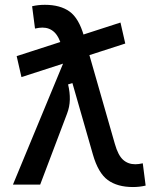

<svg xmlns="http://www.w3.org/2000/svg" viewBox="-20 -752 626 782"><path d="M67.4 -438 47.9 -523.4 470.7 -660.2 490.2 -574.7ZM521.5 9.8Q458 9.8 418.9 -18.8Q379.9 -47.4 358.4 -122.6L233.9 -556.6Q220.7 -603 200.9 -621.3Q181.2 -639.6 152.8 -639.6Q139.6 -639.6 122.6 -635.7L110.8 -726.6Q135.7 -732.4 162.6 -732.4Q225.1 -732.4 263.2 -705.1Q301.3 -677.7 321.8 -605.5L447.8 -166Q460.9 -119.6 481.2 -101.3Q501.5 -83 531.2 -83Q544.4 -83 561.5 -86.9L573.2 3.9Q548.3 9.8 521.5 9.8ZM32.7 0 256.8 -541 323.2 -428.2 257.3 -408.2Q265.1 -376 264.4 -346.2Q263.7 -316.4 252.9 -288.6L143.6 0Z"/></svg>

Font: Cascadia Mono PL
Style: Regular
Weight: 400
Monospace: yes
Designer: Aaron Bell
Foundry: Saja Typeworks
Version: Version 2102.003